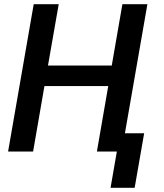

<svg xmlns="http://www.w3.org/2000/svg" viewBox="-20 -731 791 926"><path d="M690.9 -710.9H570.3L519 -415H211.4L263.2 -710.9H142.6L19 0H139.6L194.3 -315.9H502L447.3 0H543.5L513.2 174.8H629.4L675.3 -88.4H582.5Z"/></svg>

Font: Roboto Medium
Style: Italic
Weight: 500
Italic angle: -12°
Designer: Google
Version: Version 2.137; 2017